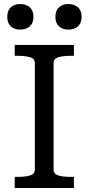

<svg xmlns="http://www.w3.org/2000/svg" viewBox="-20 -933 439 953"><path d="M153 -91V-620Q153 -642 129 -649Q105 -656 68 -656H53V-710H347V-656H331Q294 -656 270 -649Q246 -642 246 -620V-91Q246 -69 270 -62Q294 -55 331 -55H347V0H53V-55H68Q105 -55 129 -62Q153 -69 153 -91ZM146 -849Q146 -818 127.5 -802Q109 -786 80 -786Q52 -786 34 -802Q16 -818 16 -849Q16 -881 34 -897Q52 -913 80 -913Q109 -913 127.5 -897Q146 -881 146 -849ZM385 -849Q385 -818 366.5 -802Q348 -786 319 -786Q291 -786 273 -802Q255 -818 255 -849Q255 -881 273 -897Q291 -913 319 -913Q348 -913 366.5 -897Q385 -881 385 -849Z"/></svg>

Font: Roboto Serif
Style: Regular
Weight: 400
Designer: Greg Gazdowicz
Foundry: Commercial Type
Version: Version 1.008